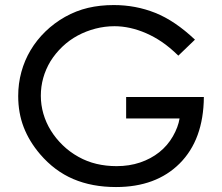

<svg xmlns="http://www.w3.org/2000/svg" viewBox="-20 -736 886 767"><path d="M794.4 -348.6Q793 -178.2 697.8 -83Q603.5 11.2 443.4 11.2Q347.7 11.2 272.7 -20.8Q197.8 -52.7 140.1 -120.1Q96.7 -170.9 74.7 -227.8Q52.7 -284.7 52.7 -352.5Q52.7 -402.3 65.4 -448.7Q78.1 -495.1 102.3 -535.6Q126.5 -576.2 161.4 -610.1Q196.3 -644 239.7 -668.5Q284.2 -693.4 331.8 -704.6Q379.4 -715.8 434.6 -715.8Q522 -715.8 600.3 -684.6Q678.7 -653.3 758.8 -577.6L692.4 -513.7Q657.2 -547.9 626.5 -568.6Q595.7 -589.4 563.7 -603.3Q531.7 -617.2 499.8 -624.3Q467.8 -631.3 437.5 -631.3Q398.9 -631.3 361.3 -621.6Q323.7 -611.8 290.5 -594Q257.3 -576.2 229.5 -549.8Q201.7 -523.4 181.6 -491.2Q143.1 -426.8 143.1 -353.5Q143.1 -316.9 153.3 -281.5Q163.6 -246.1 183.1 -214.6Q202.6 -183.1 230.5 -156Q258.3 -128.9 293.5 -109.4Q327.6 -90.3 365.7 -81.3Q403.8 -72.3 445.8 -72.3Q496.6 -72.3 539.8 -86.9Q583 -101.6 616.2 -127.9Q649.4 -154.3 670.7 -191.4Q691.9 -228.5 697.3 -262.7H483.9V-348.6Z"/></svg>

Font: Kawthoolei
Style: Bold
Weight: 700
Designer: Moe Zed
Foundry: Moe Zed
Version: Version 1.000;July 10, 2024;FontCreator 14.0.0.2901 32-bit